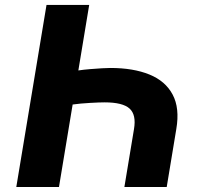

<svg xmlns="http://www.w3.org/2000/svg" viewBox="-20 -747 823 767"><path d="M646 0H476.9L515.3 -231.5Q524.9 -288.4 497.7 -313.2Q470.5 -338.1 397.7 -338.1Q377.8 -338.1 339.5 -335.9Q301.1 -333.8 270.2 -329.5L215.6 0H45.1L165.8 -727.3H336.3L293 -465.6Q314.6 -468.8 340.2 -470.9Q365.8 -473 387.8 -474.3Q409.8 -475.5 420.8 -475.5Q512.4 -475.5 576.7 -449.4Q641 -423.3 669.7 -369.1Q698.5 -315 684.3 -231.5Z"/></svg>

Font: Inter UI Extra Bold
Style: Italic
Weight: 800
Italic angle: 9.39999°
Designer: Rasmus Andersson
Foundry: rsms
Version: 3.2;8d6f07862